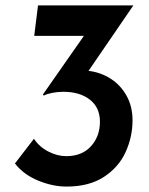

<svg xmlns="http://www.w3.org/2000/svg" viewBox="-20 -680 547 707"><path d="M468 -237Q468 -176 442.5 -120Q417 -64 362.5 -28.5Q308 7 225 7Q174 7 120.5 -15Q67 -37 35 -78L105 -169Q125 -139 158 -122Q191 -105 224 -105Q282 -105 315 -141.5Q348 -178 348 -232Q348 -284 311 -313Q274 -342 213 -342Q192 -342 172 -338Q152 -334 141 -328L138 -332L289 -548H106L120 -660H471L306 -419Q350 -414 387 -390.5Q424 -367 446 -327.5Q468 -288 468 -237Z"/></svg>

Font: Josefin Sans SemiBold
Style: Italic
Weight: 600
Italic angle: -7°
Designer: Santiago Orozco
Foundry: Typemade
Version: Version 2.000